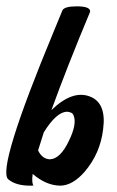

<svg xmlns="http://www.w3.org/2000/svg" viewBox="-40 -585 370 605"><path d="M202 -565Q243 -565 244 -550Q244 -549 244 -548Q172 -376 122 -238Q188 -302 243 -281Q296 -261 285 -178Q276 -101 226 -43Q189 -1 151 0Q106 0 63 -37Q59 -8 66 0Q65 -1 59 0Q11 1 -14 -20Q-51 -52 131 -490Q145 -524 157 -553Q164 -565 202 -565ZM170 -233Q137 -231 98 -168Q88 -136 80 -111Q93 -84 117 -83Q150 -84 177 -141Q203 -194 192 -221Q189 -228 184 -230Q177 -233 170 -233Z"/></svg>

Font: Sagha
Style: Regular
Weight: 400
Designer: MUHAMMAD YONI
Version: Version 001.000